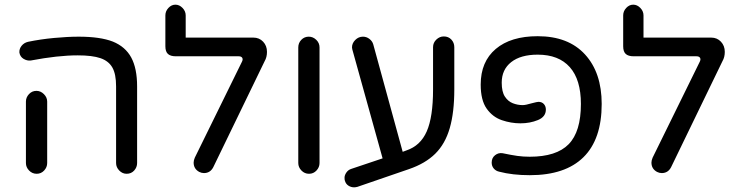

<svg xmlns="http://www.w3.org/2000/svg" viewBox="-20 -767 3172 822"><path d="M522 -23Q504 -23 490.5 -37Q477 -51 477 -69V-397Q477 -450 461 -478Q445 -506 410 -518Q375 -530 313 -530Q270 -530 220 -524.5Q170 -519 112 -508Q96 -506 81 -515Q66 -524 63 -542Q62 -558 72.5 -571Q83 -584 100 -588Q153 -599 211.5 -604.5Q270 -610 317 -610Q409 -610 463 -589Q517 -567 542 -520.5Q567 -474 567 -397V-69Q567 -51 554.5 -37Q542 -23 522 -23ZM137 -23Q118 -23 104.5 -37Q91 -51 91 -69V-332Q91 -350 104 -364Q117 -378 136 -378Q154 -378 168 -364Q182 -350 182 -332V-69Q182 -51 169 -37Q156 -23 137 -23Z M853 -26Q843 -26 833 -31Q809 -44 809 -71Q809 -80 814 -92L1016 -503Q1021 -513 1017 -519.5Q1013 -526 1002 -526H733Q710 -526 699 -536Q688 -546 688 -569V-701Q688 -719 701 -733Q714 -747 731 -747Q748 -747 761.5 -733Q775 -719 775 -701V-606H1065Q1090 -606 1106.5 -588.5Q1123 -571 1123 -545Q1123 -522 1113 -505L893 -51Q880 -26 853 -26Z M1303 -23Q1284 -23 1270.5 -37Q1257 -51 1257 -69V-564Q1257 -583 1270 -596.5Q1283 -610 1302 -610Q1320 -610 1334 -596.5Q1348 -583 1348 -564V-69Q1348 -51 1335 -37Q1322 -23 1303 -23Z M1496 35Q1483 35 1472 28Q1461 21 1457 8Q1456 6 1455.5 2.5Q1455 -1 1455 -6Q1455 -17 1463 -28.5Q1471 -40 1484 -44L1618 -89L1489 -553Q1489 -554 1488.5 -555Q1488 -556 1488 -557Q1488 -559 1487.5 -561Q1487 -563 1487 -564Q1487 -582 1501 -596Q1515 -610 1534 -610Q1549 -610 1561.5 -600.5Q1574 -591 1578 -577L1704 -117L1720 -123Q1780 -143 1807 -204.5Q1834 -266 1834 -384V-565Q1834 -584 1848 -597.5Q1862 -611 1880 -611Q1900 -611 1912.5 -597.5Q1925 -584 1925 -565V-384Q1925 -286 1905.5 -218.5Q1886 -151 1843.5 -109Q1801 -67 1731 -43L1510 33Q1502 35 1496 35Z M2248 -17Q2174 -17 2117 -32Q2103 -35 2094 -45.5Q2085 -56 2085 -71Q2085 -91 2099.5 -102.5Q2114 -114 2132 -111Q2170 -103 2195 -99.5Q2220 -96 2248 -96Q2362 -96 2414.5 -149.5Q2467 -203 2467 -322Q2467 -426 2419.5 -479.5Q2372 -533 2282 -533Q2209 -533 2168.5 -501Q2128 -469 2128 -413Q2128 -374 2141.5 -353.5Q2155 -333 2175.5 -325Q2196 -317 2218 -317Q2230 -317 2257 -325Q2280 -331 2285 -331Q2300 -331 2308.5 -321.5Q2317 -312 2317 -298Q2317 -267 2283 -253Q2249 -239 2208 -239Q2168 -239 2128.5 -252.5Q2089 -266 2063.5 -302Q2038 -338 2038 -405Q2038 -503 2102.5 -557.5Q2167 -612 2282 -612Q2413 -612 2484.5 -534Q2556 -456 2556 -322Q2556 -171 2478 -94Q2400 -17 2248 -17Z M2813 -26Q2803 -26 2793 -31Q2769 -44 2769 -71Q2769 -80 2774 -92L2976 -503Q2981 -513 2977 -519.5Q2973 -526 2962 -526H2693Q2670 -526 2659 -536Q2648 -546 2648 -569V-701Q2648 -719 2661 -733Q2674 -747 2691 -747Q2708 -747 2721.5 -733Q2735 -719 2735 -701V-606H3025Q3050 -606 3066.5 -588.5Q3083 -571 3083 -545Q3083 -522 3073 -505L2853 -51Q2840 -26 2813 -26Z"/></svg>

Font: Huninn
Style: Regular
Weight: 400
Designer: justfont
Foundry: justfont
Version: Version 1.003